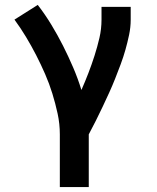

<svg xmlns="http://www.w3.org/2000/svg" viewBox="-20 -548 640 783"><path d="M342 215H224V0Q224 -43 215 -84.5Q206 -126 193.5 -166.5Q181 -207 164 -246Q147 -285 127.5 -323Q108 -361 86 -397.5Q64 -434 39 -468L134 -528Q164 -489 189.5 -447Q215 -405 237 -361.5Q259 -318 278.5 -272.5Q298 -227 312 -181Q327 -215 340.5 -250Q354 -285 365.5 -321Q377 -357 385.5 -393.5Q394 -430 394 -468V-520H513V-468Q513 -437 506.5 -406Q500 -375 491.5 -345Q483 -315 472 -285.5Q461 -256 449.5 -227Q438 -198 425 -169.5Q412 -141 398.5 -112.5Q385 -84 371 -56Q357 -28 342 0Z"/></svg>

Font: Iosevka HT Extended
Style: Bold
Weight: 700
Width: 7
Monospace: yes
Designer: Belleve Invis
Foundry: Belleve Invis
Version: Version 32.3.0; ttfautohint (v1.8.4)